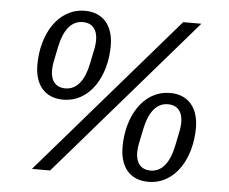

<svg xmlns="http://www.w3.org/2000/svg" viewBox="-51 -770 1003 841"><g transform="rotate(5 450.0 -349.0)"><path d="M198 0 802 -698H722L118 0ZM227 -314C347 -314 415 -435 415 -567C415 -657 368 -710 290 -710C170 -710 102 -589 102 -457C102 -367 148 -314 227 -314ZM233 -364C191 -364 168 -391 168 -439C168 -450 170 -466 172 -476L186 -544C201 -616 233 -660 284 -660C326 -660 349 -633 349 -585C349 -574 347 -558 345 -548L331 -480C316 -408 284 -364 233 -364ZM630 12C750 12 818 -109 818 -241C818 -331 771 -384 693 -384C573 -384 505 -263 505 -131C505 -41 551 12 630 12ZM636 -38C594 -38 571 -65 571 -113C571 -124 573 -140 575 -150L589 -218C604 -290 636 -334 687 -334C729 -334 752 -307 752 -259C752 -248 750 -232 748 -222L734 -154C719 -82 687 -38 636 -38Z"/></g></svg>

Font: LVC Sans
Style: Italic
Weight: 400
Italic angle: -11.31°
Designer: Mike Abbink, Paul van der Laan, Pieter van Rosmalen
Foundry: Bold Monday
Version: Version 3.0